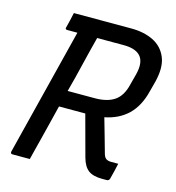

<svg xmlns="http://www.w3.org/2000/svg" viewBox="-105 -790 810 882"><g transform="rotate(15 300.0 -349.0)"><path d="M116 0H34Q23 0 25 -11Q64 -165 101 -314Q138 -463 177 -617H129Q117 -617 121 -628Q126 -646 130 -664Q134 -682 138 -700H411Q472 -700 516.5 -678Q561 -656 580 -610Q599 -564 581 -492L568 -443Q550 -370 507 -328.5Q464 -287 397 -274Q408 -236 419 -197Q430 -158 441 -119Q446 -98 455 -91Q464 -84 480 -84H514Q510 -65 505.5 -46.5Q501 -28 496 -9Q493 2 482 2H460Q417 2 394.5 -15Q372 -32 361 -72Q348 -121 334.5 -170Q321 -219 308 -268H183Q173 -227 162.5 -185Q152 -143 141 -99Q134 -73 128 -48Q122 -23 116 0ZM237 -481Q229 -447 220.5 -413.5Q212 -380 203 -347H332Q391 -347 425.5 -370.5Q460 -394 473 -449L487 -502Q503 -565 475 -593Q451 -617 397 -617H271Q262 -583 253.5 -548.5Q245 -514 237 -481Z"/></g></svg>

Font: Recursive Mn Lnr St
Style: Italic
Weight: 400
Italic angle: -15°
Monospace: yes
Version: Version 1.079;hotconv 1.0.112;makeotfexe 2.5.65598; ttfautoh